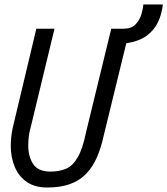

<svg xmlns="http://www.w3.org/2000/svg" viewBox="-20 -821 746 856"><path d="M190 15Q136 15 100 -9.5Q64 -34 46 -76.5Q28 -119 28 -171Q28 -189 30 -208.5Q32 -228 36 -248L142 -693H223L116 -250Q110 -229 108 -209.5Q106 -190 106 -172Q106 -123 128 -89.5Q150 -56 205 -56Q245 -56 275 -69Q305 -82 327 -120.5Q349 -159 364 -233L476 -693H531Q566 -693 584.5 -712.5Q603 -732 610.5 -757.5Q618 -783 619 -801H706Q702 -761 685.5 -724.5Q669 -688 635 -662.5Q601 -637 543 -628L443 -219Q431 -163 412 -119.5Q393 -76 364 -46Q335 -16 292.5 -0.5Q250 15 190 15Z"/></svg>

Font: Ubuntu Sans Mono
Style: Italic
Weight: 400
Italic angle: -13.5°
Monospace: yes
Designer: Dalton Maag Ltd
Foundry: Dalton Maag Ltd
Version: Version 1.006